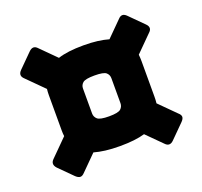

<svg xmlns="http://www.w3.org/2000/svg" viewBox="-126 -868 1072 1017"><g transform="rotate(-20 410.5 -359.5)"><path d="M674 -260Q674 -240 672 -223L762 -133Q776 -121 776 -109.5Q776 -98 762 -84L686 -8Q661 17 638 -8L554 -92Q527 -84 492 -80Q457 -76 413 -76Q368 -76 332.5 -80.5Q297 -85 269 -93L184 -8Q172 5 160.5 5Q149 5 135 -8L59 -84Q35 -110 59 -133L153 -227Q151 -242 151 -260V-459Q151 -477 153 -493L59 -587Q34 -610 59 -635L135 -711Q161 -737 184 -711L269 -626Q296 -635 332 -639.5Q368 -644 413 -644Q457 -644 492 -639.5Q527 -635 554 -627L638 -711Q661 -737 686 -711L762 -635Q788 -610 762 -587L672 -497Q674 -479 674 -459ZM333 -289Q333 -270 347.5 -257Q362 -244 413 -244Q465 -244 479 -257Q493 -270 493 -289V-430Q493 -449 479 -461.5Q465 -474 413 -474Q362 -474 347.5 -461.5Q333 -449 333 -430Z"/></g></svg>

Font: Bungee Tint
Style: Regular
Weight: 400
Designer: David Jonathan Ross
Foundry: David Jonathan Ross
Version: Version 2.001